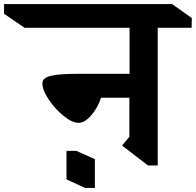

<svg xmlns="http://www.w3.org/2000/svg" viewBox="-144 -806 966 947"><path d="M634 -669V10H586L458 -88L494 -131V-324H354Q340 -277 307 -238.5Q274 -200 244 -200Q212 -200 169.5 -234.5Q127 -269 96 -315.5Q65 -362 65 -395Q65 -421 104.5 -431.5Q144 -442 244 -442H495V-669H-23L-124 -738V-786H705L802 -717L801 -669ZM324 121H276L184 79V-62H232L324 -21Z"/></svg>

Font: Inknut Antiqua SemiBold
Style: Regular
Weight: 600
Designer: Claus Eggers Sørensen
Foundry: Claus Eggers Sørensen
Version: Version 1.003; ttfautohint (v1.8.2) -l 8 -r 50 -G 200 -x 14 